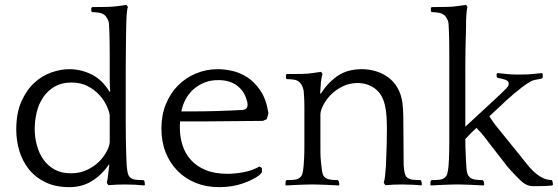

<svg xmlns="http://www.w3.org/2000/svg" viewBox="-20 -760 2298 791"><path d="M420 -7Q423 -18 425.5 -40Q428 -62 430 -79L429 -83Q401 -41 360 -15Q319 11 266 11Q209 11 167.5 -9Q126 -29 99.5 -62Q73 -95 60 -137.5Q47 -180 47 -226Q47 -294 68 -341.5Q89 -389 121 -418.5Q153 -448 191.5 -461.5Q230 -475 265 -475Q313 -475 357 -453.5Q401 -432 432 -381L434 -385Q432 -408 432 -429.5Q432 -451 432 -474Q432 -515 432 -543.5Q432 -572 431.5 -593Q431 -614 430.5 -630Q430 -646 429 -662Q428 -673 423.5 -681Q419 -689 416 -693Q406 -704 391 -707Q376 -710 360 -710L356 -714V-727L360 -731H378Q395 -731 421 -731.5Q447 -732 466 -735L501 -740L507 -731Q505 -727 503.5 -716.5Q502 -706 501.5 -694Q501 -682 500.5 -671Q500 -660 500 -654Q500 -638 499.5 -624Q499 -610 499 -591Q499 -572 498.5 -545Q498 -518 498 -476V-258Q498 -216 498.5 -189Q499 -162 499.5 -143Q500 -124 500.5 -110Q501 -96 502 -78Q504 -55 507 -44.5Q510 -34 516 -29Q525 -21 540 -19.5Q555 -18 571 -18L575 -14L577 0L575 4Q557 2 536.5 1Q516 0 495 0Q458 0 427 3ZM123 -228Q123 -194 132 -161Q141 -128 159 -102.5Q177 -77 205 -61.5Q233 -46 272 -46Q309 -46 338.5 -60Q368 -74 388 -94Q408 -114 419.5 -136Q431 -158 432 -174V-285Q430 -301 419.5 -324Q409 -347 389.5 -368.5Q370 -390 341.5 -405Q313 -420 274 -420Q234 -420 205.5 -403.5Q177 -387 158.5 -360Q140 -333 131.5 -298.5Q123 -264 123 -228Z M1079 -269 1063 -262Q1009 -262 952 -261Q895 -260 840 -260H722Q721 -253 721 -246.5Q721 -240 721 -234Q721 -196 732 -161.5Q743 -127 766.5 -101Q790 -75 827 -59.5Q864 -44 917 -44Q948 -44 983.5 -50.5Q1019 -57 1049 -74L1059 -68V-50L1049 -39Q1025 -20 981 -4.5Q937 11 883 11Q830 11 786.5 -6.5Q743 -24 711.5 -56Q680 -88 662.5 -132Q645 -176 645 -230Q645 -285 663 -330Q681 -375 712.5 -407Q744 -439 786.5 -457Q829 -475 878 -475Q904 -475 936.5 -468Q969 -461 999 -441.5Q1029 -422 1053 -386.5Q1077 -351 1086 -293ZM879 -430Q847 -430 821.5 -419.5Q796 -409 776.5 -391.5Q757 -374 744.5 -350.5Q732 -327 727 -301H766Q820 -301 871 -302.5Q922 -304 978 -307Q991 -308 995.5 -314Q1000 -320 1000 -328Q1000 -334 999 -339Q998 -344 996 -349Q985 -387 955 -408.5Q925 -430 879 -430Z M1302 -374Q1328 -417 1369 -446Q1410 -475 1471 -475Q1499 -475 1527 -467Q1555 -459 1578.5 -442Q1602 -425 1617.5 -398.5Q1633 -372 1638 -336Q1641 -310 1641.5 -281Q1642 -252 1642 -223Q1642 -187 1642.5 -150.5Q1643 -114 1643 -78Q1645 -55 1648 -44.5Q1651 -34 1657 -29Q1666 -21 1681.5 -19.5Q1697 -18 1713 -18L1716 -14L1718 0L1716 4Q1699 2 1678 1Q1657 0 1637 0Q1599 0 1568 3L1561 -7Q1565 -20 1567 -41Q1569 -62 1570 -78Q1572 -120 1573 -160.5Q1574 -201 1574 -228Q1574 -251 1572.5 -278Q1571 -305 1566 -325Q1556 -372 1525 -395Q1494 -418 1453 -418Q1420 -418 1391.5 -404Q1363 -390 1343 -369.5Q1323 -349 1311.5 -326.5Q1300 -304 1300 -288V-175Q1300 -153 1300 -139Q1300 -125 1300.5 -115Q1301 -105 1302 -96.5Q1303 -88 1304 -78Q1306 -57 1308.5 -46.5Q1311 -36 1319 -29Q1327 -22 1341.5 -20Q1356 -18 1371 -18L1376 -13L1378 0L1376 4Q1369 4 1355 3Q1341 2 1325 1.5Q1309 1 1295 0.5Q1281 0 1274 0H1260Q1253 0 1238.5 0.5Q1224 1 1208.5 1.5Q1193 2 1178.5 3Q1164 4 1157 4L1156 0L1157 -14L1161 -18Q1177 -18 1192.5 -19.5Q1208 -21 1216 -29Q1224 -36 1226.5 -47Q1229 -58 1231 -78Q1232 -94 1233 -110.5Q1234 -127 1234 -163V-286Q1234 -307 1234 -321.5Q1234 -336 1233.5 -347Q1233 -358 1232.5 -367Q1232 -376 1231 -386Q1229 -397 1225 -405.5Q1221 -414 1218 -417Q1208 -429 1193 -431.5Q1178 -434 1162 -434L1158 -438V-452L1162 -455H1180Q1197 -455 1223 -455.5Q1249 -456 1268 -459L1303 -464L1309 -455Q1304 -442 1302 -419.5Q1300 -397 1299 -376Z M1755 -727 1759 -731H1777Q1794 -731 1820 -731.5Q1846 -732 1865 -735L1900 -740L1906 -731Q1904 -727 1903 -716.5Q1902 -706 1901 -694Q1900 -682 1900 -671Q1900 -660 1900 -654Q1900 -638 1899.5 -624Q1899 -610 1898.5 -591Q1898 -572 1897.5 -545Q1897 -518 1897 -476V-238L2016 -348Q2018 -350 2025.5 -357Q2033 -364 2041 -371.5Q2049 -379 2056.5 -386.5Q2064 -394 2067 -397Q2076 -407 2076 -415Q2076 -427 2060.5 -432Q2045 -437 2030 -439L2026 -443V-455L2030 -459Q2049 -457 2068 -455Q2087 -453 2107 -453H2135Q2154 -453 2173.5 -455Q2193 -457 2213 -459L2216 -455V-441L2211 -436Q2201 -434 2187 -431.5Q2173 -429 2162 -422Q2147 -413 2130.5 -400.5Q2114 -388 2097.5 -374Q2081 -360 2065.5 -346Q2050 -332 2037 -319L1996 -281Q2001 -274 2009 -261.5Q2017 -249 2033 -230L2122 -120Q2136 -103 2149.5 -85.5Q2163 -68 2178.5 -53.5Q2194 -39 2212 -29Q2230 -19 2253 -18L2256 -14L2258 0L2256 4Q2239 6 2218 6.5Q2197 7 2176 7Q2148 7 2123 -18Q2120 -21 2104 -37Q2088 -53 2071 -73L1991 -176Q1974 -199 1964 -210.5Q1954 -222 1943 -233Q1921 -213 1912.5 -203.5Q1904 -194 1897 -187Q1897 -167 1897.5 -153Q1898 -139 1898.5 -127Q1899 -115 1899.5 -103.5Q1900 -92 1901 -78Q1902 -57 1905 -46.5Q1908 -36 1916 -29Q1924 -22 1938.5 -20Q1953 -18 1968 -18L1973 -13L1975 0L1973 4Q1966 4 1952 3Q1938 2 1922 1.5Q1906 1 1892 0.5Q1878 0 1871 0H1857Q1850 0 1835.5 0.5Q1821 1 1805.5 1.5Q1790 2 1775.5 3Q1761 4 1754 4L1753 0L1754 -14L1758 -18Q1774 -18 1789.5 -19.5Q1805 -21 1813 -29Q1821 -36 1823.5 -47Q1826 -58 1828 -78Q1829 -91 1829.5 -104Q1830 -117 1830.5 -134.5Q1831 -152 1831 -175.5Q1831 -199 1831 -234V-474Q1831 -515 1831 -543.5Q1831 -572 1830.5 -593Q1830 -614 1829.5 -630Q1829 -646 1828 -662Q1827 -673 1822.5 -681Q1818 -689 1815 -693Q1805 -704 1790 -707Q1775 -710 1759 -710L1755 -714Z"/></svg>

Font: Quattrocento
Style: Regular
Weight: 400
Designer: Pablo Impallari
Foundry: Pablo Impallari, Igino Marini, Branda Gallo
Version: Version 2.000